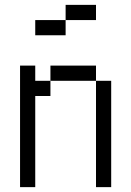

<svg xmlns="http://www.w3.org/2000/svg" viewBox="-20 -770 540 790"><path d="M375 -687.5V-750H250V-687.5H125V-625H250V-687.5ZM62.5 -500Q62.5 -500 62.5 0H125Q125 0 125 -375H187.5V-437.5H125V-500ZM375 -437.5V0H437.5V-437.5ZM187.5 -437.5H375V-500H187.5Z"/></svg>

Font: Unifont
Style: Regular
Weight: 500
Version: Version 15.1.04